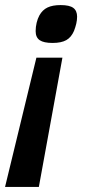

<svg xmlns="http://www.w3.org/2000/svg" viewBox="-42 -547 341 760"><path d="M102.1 -318.8H205.1L111.8 192.9H-22ZM99.1 -423.8Q99.1 -440.4 103 -456.8Q106.9 -473.1 113.8 -485.8Q126 -507.8 146 -517.3Q166 -526.9 198.2 -526.9Q233.4 -526.9 248.3 -515.6Q263.2 -504.4 263.2 -481Q263.2 -467.3 259.8 -452.9Q256.3 -438.5 251 -424.8Q240.2 -399.4 220.5 -388.2Q200.7 -377 166 -377Q131.3 -377 115.2 -387.9Q99.1 -398.9 99.1 -423.8Z"/></svg>

Font: Clear Sans
Style: Bold Italic
Weight: 700
Italic angle: -12°
Foundry: Intel Corporation
Version: Version 1.00